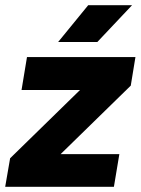

<svg xmlns="http://www.w3.org/2000/svg" viewBox="-36 -720 542 740"><path d="M84 -15 3 -110 391 -489 468 -390ZM-16 0 3 -110 96 -126H424L403 0ZM47 -373 68 -500H486L468 -390L370 -373ZM188 -558 304 -700H473L339 -558Z"/></svg>

Font: Figtree ExtraBold
Style: Italic
Weight: 800
Italic angle: -9.5°
Foundry: Erik Kennedy
Version: Version 2.001;gftools[0.9.30]